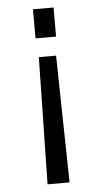

<svg xmlns="http://www.w3.org/2000/svg" viewBox="-53 -554 430 809"><g transform="rotate(-5 161.5 -150.0)"><path d="M125 -317H198L208 220H115ZM118 -397V-520H205V-397Z"/></g></svg>

Font: M PLUS 1p
Style: Regular
Weight: 400
Version: Version 1.062